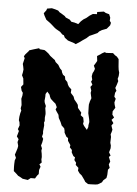

<svg xmlns="http://www.w3.org/2000/svg" viewBox="-59 -927 698 980"><g transform="rotate(5 289.5 -437.0)"><path d="M121 8 94 4 84 -2 70 -9 62 -17 46 -31 45 -52V-67L46 -86L51 -99L44 -115L49 -130L55 -149L57 -161L52 -180L56 -195L46 -209L49 -219L54 -237L48 -246L55 -266L53 -282L49 -292L50 -310L53 -328L57 -342L53 -353L56 -370L54 -388L52 -402L56 -419L57 -433L50 -443L45 -462L56 -476L55 -486L53 -506L45 -522L48 -536L50 -552L47 -568L44 -580L51 -610L46 -619L52 -629L68 -647L71 -652L93 -659L120 -667L124 -662L148 -660L156 -655L170 -644L180 -633L198 -619L205 -614L210 -604L225 -591L235 -574L245 -564L247 -555L253 -543L264 -535L267 -519L278 -508L283 -494L289 -484L302 -472L301 -454L313 -441L317 -436L322 -422L336 -405L342 -396L344 -381L353 -370L363 -358L361 -345L375 -334L379 -314L377 -302L383 -292L399 -273L405 -288V-297L408 -314L406 -328L403 -341L399 -358L398 -391V-403L402 -420L408 -436L405 -449L402 -463L404 -475L398 -493L407 -505L399 -520L404 -530L400 -548L403 -564L409 -575L413 -587L406 -603L416 -619L421 -628L418 -653L434 -663L442 -669L455 -676L464 -673L498 -675L509 -665L519 -659L529 -647L530 -636L532 -609L534 -593L538 -578L537 -561L533 -546L537 -535L531 -515L525 -499L532 -485L526 -474L524 -454L532 -444L527 -425L529 -414L534 -398L522 -379V-362L532 -348L520 -335L531 -319L522 -306L529 -285L526 -273L522 -261L525 -248L524 -218L528 -204V-190L522 -169L531 -153L523 -145L532 -123L526 -107L532 -90L524 -80L523 -53L520 -37L505 -24L499 -13L479 -1L467 1L443 2H429L414 -8L408 -18L393 -39L381 -49L372 -62L373 -76L358 -90L359 -101L349 -114L351 -128L342 -134L332 -152V-164L320 -177L322 -188L308 -209L307 -223L298 -229L287 -249L286 -260L283 -271L269 -284L262 -301L256 -312L251 -321L248 -337L237 -353L231 -363L236 -375L228 -392L216 -402L202 -415L197 -425L194 -435L181 -450L173 -437V-423L171 -402L173 -392L180 -376L178 -365L181 -346L182 -335L180 -317L181 -299L178 -292L180 -277L178 -256L177 -246L178 -235L174 -219L181 -208L178 -190L173 -173L179 -159L177 -147L180 -132L182 -115L181 -102L184 -87L173 -77L180 -65L174 -48V-27L166 -18L157 -3H135ZM304 -704 294 -709 263 -719 246 -732 240 -744 232 -747 219 -760 198 -772 191 -777 173 -793 162 -802 144 -815 133 -835 128 -847 140 -863 143 -872 167 -876 184 -872 200 -867 209 -858 215 -855 236 -842 242 -835 263 -826 272 -816 289 -813 308 -807 320 -822 332 -833 348 -843 362 -855 378 -865 399 -866V-877L433 -882L443 -876L461 -871L468 -854L467 -838L474 -828L471 -815L455 -796L431 -787L418 -779L410 -770L386 -759L370 -752L356 -739L338 -727L326 -718Z"/></g></svg>

Font: Winky Rough Medium
Style: Regular
Weight: 500
Designer: Simon Atzbach
Foundry: typofactur
Version: Version 1.206; ttfautohint (v1.8.4.7-5d5b)